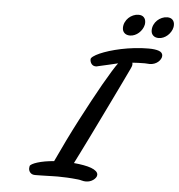

<svg xmlns="http://www.w3.org/2000/svg" viewBox="-58 -928 918 985"><g transform="rotate(5 400.5 -435.5)"><path d="M379.9 -3.9Q347.7 -7.3 322.5 -8.5Q297.4 -9.8 275.4 -9.8Q260.7 -9.8 246.8 -9.3Q232.9 -8.8 219 -8.5Q205.1 -8.3 190.2 -7.8Q175.3 -7.3 158.7 -7.3Q142.6 -7.3 133.8 -16.6Q125 -25.9 125 -39.6Q125 -44.9 126.5 -50.8Q127.9 -55.7 137.9 -61.3Q147.9 -66.9 164.3 -72Q180.7 -77.1 202.6 -81.1Q224.6 -85 249.5 -86.9Q274.9 -142.1 302.5 -198.5Q330.1 -254.9 357.9 -308.3Q385.7 -361.8 412.1 -410.6Q438.5 -459.5 461.4 -499.8Q484.4 -540 502.7 -569.8Q521 -599.6 532.7 -615.2Q507.8 -609.9 484.4 -603.8Q460.9 -597.7 431.6 -591.8Q425.8 -589.8 419.9 -589.8Q405.8 -589.8 397.9 -599.9Q390.1 -609.9 390.1 -624Q390.1 -630.4 401.6 -638.9Q413.1 -647.5 433.3 -656.5Q453.6 -665.5 481.2 -674.1Q508.8 -682.6 541.3 -689.5Q573.7 -696.3 609.6 -700.4Q645.5 -704.6 682.1 -704.6Q716.3 -704.6 735.6 -697.5Q754.9 -690.4 754.9 -673.3Q754.9 -665 750 -656.5Q745.1 -647.9 737.1 -641.1Q729 -634.3 717.8 -630.1Q706.5 -626 694.3 -626Q687.5 -626 681.6 -626.7Q675.8 -627.4 668.9 -627.4Q650.9 -627.4 635.3 -626.7Q619.6 -626 605.5 -625Q606.4 -620.1 606.4 -617.7Q606.4 -610.8 604 -604.7Q601.6 -598.6 599.1 -593.3Q584 -561.5 562.5 -516.8Q541 -472.2 516.6 -421.9Q492.2 -371.6 467 -319.8Q441.9 -268.1 419.4 -222.2Q397 -176.3 378.9 -140.4Q360.8 -104.5 351.6 -85.9Q378.9 -83.5 401.9 -79.3Q424.8 -75.2 441.2 -69.1Q457.5 -63 466.8 -54.7Q476.1 -46.4 476.1 -36.1Q476.1 -28.8 471.2 -21.7Q466.3 -14.6 458.5 -9Q450.7 -3.4 440.9 -0.2Q431.2 2.9 420.9 2.9Q409.7 2.9 399.7 0Q389.6 -2.9 379.9 -3.9ZM651.9 -824.7Q649.4 -812.5 642.6 -801.3Q635.7 -790 626.2 -781.5Q616.7 -772.9 604.7 -767.8Q592.8 -762.7 580.6 -762.7Q562.5 -762.7 552 -772.7Q541.5 -782.7 541.5 -799.3Q541.5 -814.5 547.9 -827.9Q554.2 -841.3 564.5 -851.1Q574.7 -860.8 588.1 -866.7Q601.6 -872.6 615.7 -872.6Q633.8 -872.6 643.3 -862.5Q652.8 -852.5 652.8 -835.9Q652.8 -833.5 652.6 -830.6Q652.3 -827.6 651.9 -824.7ZM799.8 -824.7Q797.4 -812.5 790.5 -801.3Q783.7 -790 774.2 -781.5Q764.6 -772.9 752.7 -767.8Q740.7 -762.7 728.5 -762.7Q710.4 -762.7 700 -772.7Q689.5 -782.7 689.5 -799.3Q689.5 -814.5 695.8 -827.9Q702.1 -841.3 712.4 -851.1Q722.7 -860.8 736.1 -866.7Q749.5 -872.6 763.7 -872.6Q781.7 -872.6 791.3 -862.5Q800.8 -852.5 800.8 -835.9Q800.8 -833.5 800.5 -830.6Q800.3 -827.6 799.8 -824.7Z"/></g></svg>

Font: Damion
Style: Regular
Weight: 400
Foundry: vernon adams
Version: Version 1.000